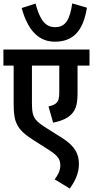

<svg xmlns="http://www.w3.org/2000/svg" viewBox="-20 -912 544 1124"><path d="M489 -867 403 -892C389 -799 365 -753 303 -753C245 -753 214 -795 188 -891L107 -865C144 -729 210 -668 301 -668C403 -668 466 -724 489 -867ZM504 -528V-622H0V-528H60V-305C60 -244 65 -213 80 -183C97 -149 127 -123 174 -93L268 -33C322 1 333 24 333 56C333 88 318 115 300 138L389 192C417 151 442 106 442 48C442 -11 419 -56 346 -103L240 -170C174 -213 167 -234 167 -315V-528H327V-374C327 -338 323 -323 311 -310C302 -300 285 -294 264 -289L291 -194C342 -204 378 -221 401 -246C426 -274 434 -307 434 -371V-528Z"/></svg>

Font: Noto Sans Devanagari UI Condensed SemiBold
Style: Regular
Weight: 600
Width: 3
Designer: Jelle Bosma - Monotype Design Team
Foundry: Monotype Imaging Inc.
Version: Version 2.003